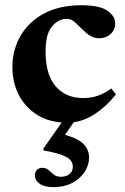

<svg xmlns="http://www.w3.org/2000/svg" viewBox="-20 -466 490 750"><path d="M190 265Q152.5 265 134.2 251.2Q116 237.5 116 219.5Q116 207 123.8 198.2Q131.5 189.5 145.5 189.5Q160 189.5 169.8 198.2Q179.5 207 190.2 215.8Q201 224.5 218.5 224.5Q238.5 224.5 251.5 214Q264.5 203.5 264.5 184.5Q264.5 171 255.5 160Q246.5 149 221.8 139.5Q197 130 149.5 121.5V114.5L221 12.5Q162 8 118.8 -21.5Q75.5 -51 52 -98.2Q28.5 -145.5 28.5 -204Q28.5 -271 60.2 -326Q92 -381 152 -413.2Q212 -445.5 297.5 -445.5Q369.5 -445.5 399.8 -424Q430 -402.5 430 -375.5Q430 -349 411.8 -332.8Q393.5 -316.5 367.5 -316.5Q346 -316.5 329.2 -328Q312.5 -339.5 298.2 -354.5Q284 -369.5 270.2 -381Q256.5 -392.5 240.5 -392.5Q208.5 -392.5 183.2 -362.8Q158 -333 158 -265Q158 -174 197.8 -128.5Q237.5 -83 305 -83Q335.5 -83 361.5 -91.8Q387.5 -100.5 415 -120.5L433 -97Q392 -47.5 351.2 -21Q310.5 5.5 268 11.5L234 60.5Q289 76.5 308.5 98.8Q328 121 328 149Q328 179 310.5 205.5Q293 232 262 248.5Q231 265 190 265Z"/></svg>

Font: Newsreader Text
Style: Bold
Weight: 700
Designer: Hugues Gentile
Foundry: Production Type
Version: Version 1.001